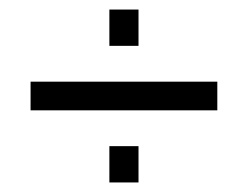

<svg xmlns="http://www.w3.org/2000/svg" viewBox="-20 -498 519 402"><path d="M44 -267V-327H435V-267ZM209 -116V-192H270V-116ZM209 -402V-478H270V-402Z"/></svg>

Font: Rokkitt
Style: Regular
Weight: 400
Designer: Vernon Adams
Foundry: Vernon Adams
Version: Version 3.103